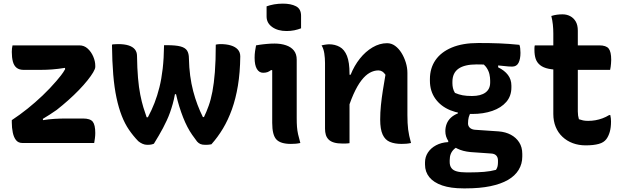

<svg xmlns="http://www.w3.org/2000/svg" viewBox="-20 -788 3440 1058"><path d="M49 -538H417Q444 -538 463.5 -520Q483 -502 494 -476Q505 -450 505 -426V-419Q505 -409 493.5 -389.5Q482 -370 462 -345Q442 -320 415 -292Q388 -264 356.5 -236Q325 -208 292 -182Q273 -169 254 -156.5Q235 -144 216 -133L217 -126Q247 -131 279.5 -133Q312 -135 345 -135H437Q477 -135 491 -117.5Q505 -100 505 -55Q505 -41 503 -26Q501 -11 499 0H104Q81 0 68.5 -15.5Q56 -31 50.5 -57.5Q45 -84 45 -113V-126Q89 -155 131.5 -189Q174 -223 214.5 -261.5Q255 -300 291 -342Q303 -356 316 -372.5Q329 -389 339 -407L338 -414Q300 -408 268.5 -405.5Q237 -403 204 -403H110Q86 -403 71.5 -414.5Q57 -426 51 -448.5Q45 -471 45 -502Q45 -512 46 -521Q47 -530 49 -538Z M884 -539H900Q949 -539 975 -532Q1001 -525 1011 -509Q1021 -493 1021 -466Q1022 -416 1028 -371Q1034 -326 1044.5 -286Q1055 -246 1068.5 -210.5Q1082 -175 1098 -143H1104Q1118 -172 1130 -205.5Q1142 -239 1150.5 -283.5Q1159 -328 1164 -390.5Q1169 -453 1169 -542Q1173 -543 1176.5 -543.5Q1180 -544 1185 -544.5Q1190 -545 1195 -545Q1228 -545 1252.5 -537.5Q1277 -530 1290.5 -515Q1304 -500 1304 -477Q1303 -388 1291 -316Q1279 -244 1258 -185.5Q1237 -127 1208.5 -79.5Q1180 -32 1145 7Q1141 8 1136 8.5Q1131 9 1127 9.5Q1123 10 1118.5 10Q1114 10 1110 10Q1094 10 1084 5.5Q1074 1 1066 -8Q1053 -25 1039 -45Q1025 -65 1012.5 -89Q1000 -113 989 -141Q978 -169 968 -201Q958 -233 950 -269H944Q939 -241 932 -216Q925 -191 917 -168.5Q909 -146 899 -124.5Q889 -103 878 -82Q867 -61 854.5 -40Q842 -19 828 4Q823 6 817.5 7.5Q812 9 806 9.5Q800 10 791 10Q778 10 765.5 4.5Q753 -1 742 -10Q714 -39 691 -72.5Q668 -106 651 -149.5Q634 -193 622 -249Q610 -305 604 -377Q598 -449 597 -542Q603 -544 608 -544Q613 -544 619 -544.5Q625 -545 631 -545Q666 -545 689 -537.5Q712 -530 723.5 -515.5Q735 -501 735 -480Q736 -411 740.5 -358.5Q745 -306 753 -266Q761 -226 770 -196.5Q779 -167 788 -142H795Q816 -181 831.5 -221Q847 -261 858.5 -307Q870 -353 876.5 -409.5Q883 -466 884 -539Z M1480 -111Q1480 -135 1480 -163.5Q1480 -192 1480 -222Q1480 -252 1480 -282.5Q1480 -313 1480 -343Q1480 -373 1480 -401L1474 -402Q1470 -399 1465 -396Q1460 -393 1455 -391Q1450 -389 1443.5 -388Q1437 -387 1430 -387Q1408 -387 1395.5 -408Q1383 -429 1383 -470Q1383 -488 1385.5 -506Q1388 -524 1391 -538Q1402 -540 1411.5 -541.5Q1421 -543 1431 -544Q1441 -545 1451 -546Q1461 -547 1471.5 -547.5Q1482 -548 1493 -548Q1528 -548 1556 -538.5Q1584 -529 1599.5 -509.5Q1615 -490 1615 -459Q1615 -421 1615 -379.5Q1615 -338 1615 -296Q1615 -254 1615 -213.5Q1615 -173 1615 -137Q1615 -110 1616.5 -89.5Q1618 -69 1622.5 -48.5Q1627 -28 1635 0Q1621 3 1609 4Q1597 5 1583 5Q1526 5 1503 -19.5Q1480 -44 1480 -111ZM1449 -753Q1457 -756 1468 -759Q1479 -762 1490.5 -764Q1502 -766 1514.5 -767Q1527 -768 1539 -768Q1583 -768 1611 -753.5Q1639 -739 1639 -701V-632Q1631 -629 1621.5 -626Q1612 -623 1601.5 -621Q1591 -619 1580.5 -618Q1570 -617 1559 -617Q1511 -617 1480 -639Q1449 -661 1449 -697Z M2245 0Q2231 3 2219 4Q2207 5 2193 5Q2155 5 2128.5 -6Q2102 -17 2088.5 -46.5Q2075 -76 2075 -129Q2075 -168 2079 -207.5Q2083 -247 2089.5 -288.5Q2096 -330 2104 -376Q2096 -388 2086.5 -394Q2077 -400 2065 -400Q2041 -400 2017.5 -387Q1994 -374 1971.5 -345Q1949 -316 1927.5 -268Q1906 -220 1886 -149V-376H1912Q1932 -426 1963 -465Q1994 -504 2033 -527Q2072 -550 2113 -550Q2137 -550 2157 -535.5Q2177 -521 2192 -497Q2207 -473 2216 -444Q2225 -415 2225 -386Q2225 -348 2225 -309Q2225 -270 2225 -231.5Q2225 -193 2225 -154Q2225 -108 2229 -75Q2233 -42 2245 0ZM1906 1Q1899 2 1892.5 2.5Q1886 3 1880 3Q1874 3 1867 3Q1840 3 1821 -2.5Q1802 -8 1791 -19Q1780 -30 1775.5 -45Q1771 -60 1771 -79Q1771 -129 1771 -175.5Q1771 -222 1771 -266.5Q1771 -311 1771 -354.5Q1771 -398 1771 -441Q1771 -468 1767 -494Q1763 -520 1752 -538Q1760 -540 1766.5 -541Q1773 -542 1780 -543Q1787 -544 1793 -544Q1826 -544 1852 -529.5Q1878 -515 1892 -480Q1906 -445 1906 -382Q1906 -317 1906 -249.5Q1906 -182 1906 -118.5Q1906 -55 1906 1Z M2434 -65Q2434 -87 2441.5 -106Q2449 -125 2464.5 -139.5Q2480 -154 2503 -163V-178L2577 -172Q2567 -158 2563 -142.5Q2559 -127 2559 -108Q2559 -94 2568.5 -84.5Q2578 -75 2596 -73L2728 -64Q2766 -61 2795 -45.5Q2824 -30 2841 -3.5Q2858 23 2858 60V75Q2858 115 2838 148Q2818 181 2779 203.5Q2740 226 2682 238Q2624 250 2547 250H2533Q2464 250 2417 234Q2370 218 2346 188.5Q2322 159 2322 119V107Q2322 77 2338 52.5Q2354 28 2383 12.5Q2412 -3 2450 -5V-28L2517 11Q2496 21 2483 33Q2470 45 2464 60Q2458 75 2458 95V105Q2458 125 2467.5 138Q2477 151 2497.5 156.5Q2518 162 2550 162H2568Q2612 162 2647.5 159Q2683 156 2713 148Q2720 138 2722 127.5Q2724 117 2724 106V96Q2724 79 2714.5 69Q2705 59 2687 58L2573 50Q2530 46 2499 30.5Q2468 15 2451 -10Q2434 -35 2434 -65ZM2627 -446 2725 -443V-417Q2760 -400 2779 -375Q2798 -350 2798 -316V-306Q2798 -259 2770 -226.5Q2742 -194 2693 -177Q2644 -160 2582 -160Q2514 -159 2461.5 -180.5Q2409 -202 2379 -244Q2349 -286 2349 -343V-352Q2349 -412 2379.5 -456.5Q2410 -501 2469.5 -526Q2529 -551 2616 -551Q2680 -551 2731.5 -549Q2783 -547 2842 -541Q2845 -535 2846.5 -522.5Q2848 -510 2848 -497Q2848 -463 2837.5 -442Q2827 -421 2802 -421Q2783 -421 2759.5 -424Q2736 -427 2699 -430Q2662 -433 2606 -433Q2540 -433 2506.5 -409.5Q2473 -386 2473 -337V-329Q2473 -316 2476 -302.5Q2479 -289 2487 -276Q2508 -267 2529 -263Q2550 -259 2581 -259Q2629 -259 2655 -278Q2681 -297 2681 -333V-344Q2681 -361 2677 -379Q2673 -397 2661.5 -414.5Q2650 -432 2627 -446Z M2927 -538H3282Q3320 -538 3334 -520.5Q3348 -503 3348 -458Q3348 -448 3347 -438Q3346 -428 3345 -419.5Q3344 -411 3342 -403H3079Q3033 -403 3003.5 -409Q2974 -415 2956.5 -429Q2939 -443 2932 -463.5Q2925 -484 2925 -513Q2925 -518 2925 -522.5Q2925 -527 2925.5 -531Q2926 -535 2927 -538ZM3343 -154Q3345 -145 3346 -136Q3347 -127 3347 -119Q3347 -85 3340 -61Q3333 -37 3321 -21Q3314 -12 3304 -5.5Q3294 1 3279.5 5Q3265 9 3247 11Q3229 13 3207 13Q3169 13 3136.5 1Q3104 -11 3079.5 -34Q3055 -57 3042 -89Q3029 -121 3029 -160Q3029 -216 3029 -271.5Q3029 -327 3029 -382.5Q3029 -438 3029 -493.5Q3029 -549 3029 -604Q3029 -628 3026.5 -652Q3024 -676 3018 -700Q3034 -705 3049 -707Q3064 -709 3080 -709Q3103 -709 3122 -699Q3141 -689 3152.5 -669.5Q3164 -650 3164 -619Q3164 -563 3164 -507.5Q3164 -452 3164 -396.5Q3164 -341 3164 -285.5Q3164 -230 3164 -174Q3164 -162 3165.5 -151.5Q3167 -141 3170 -131Q3182 -127 3193 -124.5Q3204 -122 3221 -122Q3242 -122 3261.5 -125.5Q3281 -129 3300 -136Q3319 -143 3337 -154Z"/></svg>

Font: Recursive Casual
Style: Bold
Weight: 700
Version: Version 1.085